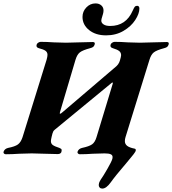

<svg xmlns="http://www.w3.org/2000/svg" viewBox="-67 -900 1008 1124"><path d="M416 -801Q416 -833 438.5 -856.5Q461 -880 492 -880Q513 -880 526 -868.5Q539 -857 539 -839Q539 -829 536 -818.5Q533 -808 532 -805Q526 -787 526 -779Q526 -766 539.5 -757Q553 -748 578 -748Q671 -748 710 -838Q718 -856 722.5 -861Q727 -866 736 -866Q742 -866 745.5 -862Q749 -858 749 -850Q749 -820 724.5 -782.5Q700 -745 655.5 -719Q611 -693 554 -693Q493 -693 454.5 -724Q416 -755 416 -801ZM511 183Q511 179 513 171Q517 160 523 151Q538 130 562 88Q586 46 590 32Q592 27 592 19Q592 8 581 3Q570 -2 545 -2Q526 -2 476 0Q437 3 400 3Q394 3 389.5 -1.5Q385 -6 387 -12Q393 -29 413 -34Q455 -43 472 -55Q489 -67 498 -97L593 -410Q594 -416 592.5 -417Q591 -418 587 -415L254 -141Q247 -135 245 -131Q243 -127 240 -118L235 -98Q231 -80 231 -74Q231 -59 242 -51Q253 -43 281 -34Q288 -31 291 -28.5Q294 -26 294 -20Q294 -9 288 -3.5Q282 2 272 2Q249 2 193 0Q137 -2 119 -2Q100 -2 46 0Q4 3 -33 3Q-40 3 -44 -1.5Q-48 -6 -46 -12Q-40 -29 -20 -34Q21 -42 38 -54.5Q55 -67 65 -97L206 -551Q211 -569 211 -579Q211 -594 199.5 -602.5Q188 -611 160 -618Q142 -623 148 -640Q150 -646 157.5 -650.5Q165 -655 171 -655Q207 -655 248 -652Q300 -650 319 -650L395 -652Q453 -654 476 -654Q492 -654 487 -639Q484 -630 478.5 -625.5Q473 -621 461 -618Q416 -606 400 -593Q384 -580 375 -550L286 -250Q283 -241 283 -236Q283 -234 285 -234Q289 -234 300 -244L614 -512Q626 -523 631 -535L635 -546Q642 -569 642 -577Q642 -592 631 -601Q620 -610 593 -618Q575 -623 581 -640Q583 -646 590.5 -650.5Q598 -655 604 -655Q641 -655 681 -652Q733 -650 752 -650L828 -652Q886 -654 909 -654Q925 -654 920 -639Q917 -630 911.5 -625.5Q906 -621 894 -618Q849 -606 833 -593Q817 -580 808 -550L668 -98Q664 -86 664 -74Q664 -57 677 -46.5Q690 -36 720 -30Q728 -29 728 -21Q728 -16 724 -10Q719 -1 700 21.5Q681 44 674 53Q608 130 581 168Q555 204 532 204Q522 204 516.5 198Q511 192 511 183Z"/></svg>

Font: EB Garamond ExtraBold
Style: Italic
Weight: 800
Italic angle: -17.2°
Designer: Georg Duffner and Octavio Pardo
Foundry: Georg Duffner
Version: Version 1.000